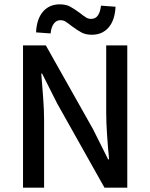

<svg xmlns="http://www.w3.org/2000/svg" viewBox="-20 -864 692 884"><path d="M86 0ZM86 -655H191L409 -268L478 -130H482Q480 -162 478 -175Q477 -186 473 -242Q469 -298 469 -347V-655H566V0H461L243 -388L174 -525H170L174 -475Q175 -463 179 -410Q183 -357 183 -311V0H86ZM310 -744Q291 -759 281 -765Q271 -771 258 -771Q240 -771 228 -755.5Q216 -740 213 -710L146 -715Q149 -777 178 -810.5Q207 -844 255 -844Q283 -844 302 -834Q321 -824 348 -804Q367 -789 377 -783Q387 -777 400 -777Q438 -777 445 -838L512 -833Q509 -771 480 -737.5Q451 -704 403 -704Q375 -704 356 -714Q337 -724 310 -744Z"/></svg>

Font: Assistant SemiBold
Style: Regular
Weight: 600
Designer: Hebrew By Ben Nathan, Latin by Paul Hunt
Version: Version 2.001; ttfautohint (v1.6)